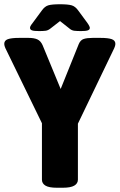

<svg xmlns="http://www.w3.org/2000/svg" viewBox="-30 -880 562 902"><path d="M237 2Q200 2 183.5 -8Q167 -18 167 -36V-301L0 -644Q-10 -663 -10 -674Q-10 -690 7 -696Q24 -702 60 -702H104Q130 -702 145.5 -695Q161 -688 170 -668L255 -462L340 -673Q348 -692 363.5 -697Q379 -702 405 -702H442Q478 -702 495 -696Q512 -690 512 -674Q512 -663 502 -644L336 -299V-36Q336 -18 319 -8Q302 2 265 2ZM154 -734Q129 -734 120 -737.5Q111 -741 111 -749Q111 -753 113.5 -758Q116 -763 124 -773L166 -830Q180 -850 197 -855Q214 -860 252 -860Q289 -860 306.5 -855Q324 -850 338 -830L380 -773Q387 -763 389.5 -757.5Q392 -752 392 -749Q392 -741 383 -737.5Q374 -734 350 -734Q332 -734 319 -735.5Q306 -737 295 -747L252 -781L207 -746Q196 -737 184 -735.5Q172 -734 154 -734Z"/></svg>

Font: Asap Semi Condensed ExtraBold
Style: Regular
Weight: 800
Width: 4
Designer: Pablo Cosgaya
Foundry: Omnibus-Type
Version: Version 3.001; ttfautohint (v1.8.4.7-5d5b)